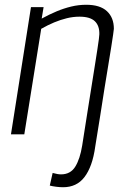

<svg xmlns="http://www.w3.org/2000/svg" viewBox="-20 -564 543 806"><path d="M380 50Q374 94 362.5 126Q351 158 334.5 179.5Q318 201 295.5 211.5Q273 222 245 222Q232 222 216 220Q200 218 189 215L201 162Q212 165 220.5 166.5Q229 168 236 168Q276 168 296 135.5Q316 103 325 47Q337 -30 347 -93Q357 -156 365 -206Q373 -256 379 -294Q385 -332 389 -358Q393 -384 395 -399.5Q397 -415 397 -420Q398 -456 378 -475Q358 -494 314 -494Q287 -494 260.5 -487.5Q234 -481 207.5 -470Q181 -459 153 -443L82 0H26L110 -534H163L155 -486Q188 -504 218 -516.5Q248 -529 279 -536.5Q310 -544 342 -544Q400 -544 429 -517Q458 -490 458 -443Q458 -439 455 -419.5Q452 -400 447 -367Q442 -334 434.5 -290Q427 -246 418.5 -192Q410 -138 400.5 -77Q391 -16 380 50Z"/></svg>

Font: Georama ExtraCondensed Thin Light
Style: Italic
Weight: 300
Italic angle: -9°
Version: Version 1.001